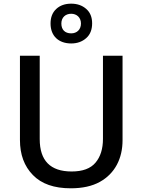

<svg xmlns="http://www.w3.org/2000/svg" viewBox="-20 -1018 778 1048"><path d="M368.7 -780.8C401.4 -780.8 428.7 -790.5 450.7 -810.1C472.2 -829.1 482.9 -856 482.9 -890.6C482.9 -924.3 472.2 -950.7 450.2 -969.7C428.2 -988.8 400.9 -998 368.7 -998C335 -998 307.6 -988.3 287.1 -969.2C266.1 -949.7 255.9 -923.3 255.9 -889.6C255.9 -820.8 300.8 -780.8 368.7 -780.8ZM368.7 -835.9C334 -835.9 314.9 -856.4 314.9 -889.6C314.9 -923.3 337.9 -942.9 368.7 -942.9C397.9 -942.9 421.9 -923.3 421.9 -889.6C421.9 -856.4 399.4 -835.9 368.7 -835.9ZM648.9 -713.9H542V-259.8C542 -205.6 528.3 -162.1 501.5 -130.4C474.6 -98.1 431.2 -82 371.1 -82C254.9 -82 196.8 -141.1 196.8 -258.8V-713.9H88.9V-253.9C88.9 -174.3 112.3 -110.8 159.7 -62.5C206.5 -14.2 275.4 9.8 366.2 9.8C430.2 9.8 482.9 -2 524.4 -24.9C607.9 -70.8 648.9 -153.8 648.9 -252Z"/></svg>

Font: Noto Reveo Sans
Style: Regular
Weight: 500
Designer: Monotype Design Team
Foundry: Monotype Imaging Inc.
Version: Version 2.007